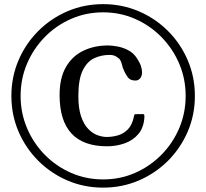

<svg xmlns="http://www.w3.org/2000/svg" viewBox="-20 -756 982 914"><path d="M470.7 137.2Q380.4 137.2 301.3 103.3Q222.2 69.3 162.1 9.3Q102.1 -50.8 68.1 -129.9Q34.2 -209 34.2 -299.3Q34.2 -389.6 68.1 -469Q102.1 -548.3 162.1 -608.4Q222.2 -668.5 301.3 -702.4Q380.4 -736.3 470.7 -736.3Q561 -736.3 640.4 -702.4Q719.7 -668.5 779.8 -608.4Q839.8 -548.3 873.8 -469Q907.7 -389.6 907.7 -299.3Q907.7 -209 873.8 -129.9Q839.8 -50.8 779.8 9.3Q719.7 69.3 640.4 103.3Q561 137.2 470.7 137.2ZM470.7 98.1Q552.2 98.1 623.3 66.9Q694.3 35.6 748.5 -19.3Q802.7 -74.2 833.3 -146.2Q863.8 -218.3 863.8 -299.3Q863.8 -380.9 833.3 -452.6Q802.7 -524.4 748.5 -579.6Q694.3 -634.8 623.3 -666Q552.2 -697.3 470.7 -697.3Q389.6 -697.3 318.4 -666Q247.1 -634.8 193.1 -579.6Q139.2 -524.4 108.6 -452.6Q78.1 -380.9 78.1 -299.3Q78.1 -218.3 108.6 -146.2Q139.2 -74.2 193.1 -19.3Q247.1 35.6 318.4 66.9Q389.6 98.1 470.7 98.1ZM489.7 -59.6Q263.7 -59.6 263.7 -303.7Q263.7 -385.3 294.2 -437.5Q324.7 -489.7 377 -514.6Q429.2 -539.6 494.1 -539.6Q512.7 -539.6 538.6 -534.9Q564.5 -530.3 590.1 -517.1Q615.7 -503.9 632.3 -478Q645.5 -458 650.9 -441.4Q656.2 -424.8 656.2 -412.1Q656.2 -393.1 647 -382.8Q637.7 -372.6 625.5 -372.6Q600.1 -372.6 589.4 -387Q578.6 -401.4 571.3 -417.5Q563.5 -433.6 560.1 -449.7Q556.6 -465.8 547.4 -476.6Q547.4 -476.6 534.9 -485.6Q522.5 -494.6 501.5 -494.6Q461.9 -494.6 428.2 -478.8Q394.5 -462.9 373.8 -420.7Q353 -378.4 353 -298.8Q353 -239.7 366 -201.9Q378.9 -164.1 399.7 -142.6Q420.4 -121.1 443.8 -112.5Q467.3 -104 487.8 -104Q514.6 -104 541.3 -111.6Q567.9 -119.1 588.6 -140.1Q609.4 -161.1 617.7 -202.1Q618.2 -205.1 619.1 -208.7Q620.1 -212.4 624.5 -212.4L659.7 -212.9Q666 -212.9 666.7 -208.7Q667.5 -204.6 667.5 -201.2Q665.5 -150.4 639.6 -119.1Q613.8 -87.9 573.7 -73.7Q533.7 -59.6 489.7 -59.6Z"/></svg>

Font: Gelasio SemiBold
Style: Regular
Weight: 600
Designer: Eben Sorkin
Foundry: Eben Sorkin
Version: Version 1.008